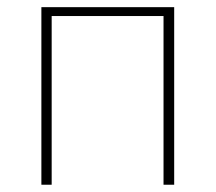

<svg xmlns="http://www.w3.org/2000/svg" viewBox="-20 -508 593 528"><path d="M93.8 0V-488.3H459V0H429.7V-463.9H122.1V0Z"/></svg>

Font: Gothic A1 Thin
Style: Regular
Weight: 250
Designer: HanYang I&C Co.,Ltd.
Foundry: HanYang I&C Co.,Ltd.
Version: Version 2.50